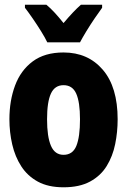

<svg xmlns="http://www.w3.org/2000/svg" viewBox="-20 -786 540 816"><path d="M250 10Q185 10 141 -14Q97 -38 70.5 -79Q44 -120 32 -172Q20 -224 20 -279Q20 -358 44 -422.5Q68 -487 119 -525Q170 -563 250 -563Q354 -563 417 -489.5Q480 -416 480 -279Q480 -225 469.5 -173.5Q459 -122 433.5 -80.5Q408 -39 363 -14.5Q318 10 250 10ZM250 -128Q289 -128 304.5 -166Q320 -204 320 -279Q320 -352 304 -388Q288 -424 250 -424Q213 -424 196.5 -388.5Q180 -353 180 -279Q180 -205 196.5 -166.5Q213 -128 250 -128ZM181 -606Q172 -625 155 -652.5Q138 -680 119 -707.5Q100 -735 86 -753V-766H177Q194 -752 212 -732.5Q230 -713 250 -688Q272 -714 289.5 -732.5Q307 -751 324 -766H414V-753Q400 -734 382 -707.5Q364 -681 347.5 -654Q331 -627 320 -606Z"/></svg>

Font: Noto Sans Mono ExtraCondensed Black
Style: Regular
Weight: 900
Width: 2
Designer: Monotype Design Team
Foundry: Monotype Imaging Inc.
Version: Version 2.014